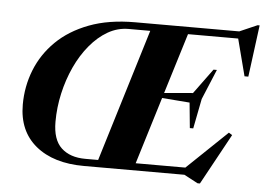

<svg xmlns="http://www.w3.org/2000/svg" viewBox="-54 -823 1280 930"><g transform="rotate(5 586.0 -358.0)"><path d="M569 -715H1075.5L1161.5 -752.5H1171.5L1138.5 -500.5H1120L1073.5 -680H829.5L739 -386L878.5 -398L967.5 -519.5H984L923 -373L894.5 -227.5H878L866 -350.5L731.5 -361L631.5 -35H873L1068.5 -222L1085 -211.5L950 35.5H938.5L871.5 0H383.5Q234.5 0 148.2 -71Q62 -142 62 -270.5Q62 -358.5 93.5 -438.5Q125 -518.5 188.2 -580.8Q251.5 -643 346.5 -679Q441.5 -715 569 -715ZM386.5 -35H449L646 -680H541Q487.5 -680 440.2 -652.8Q393 -625.5 353.8 -578.2Q314.5 -531 286.2 -469.8Q258 -408.5 242.5 -339.8Q227 -271 227 -201.5Q227 -114.5 269.5 -74.8Q312 -35 386.5 -35Z"/></g></svg>

Font: Newsreader Display
Style: Bold Italic
Weight: 700
Italic angle: -17°
Designer: Hugues Gentile
Foundry: Production Type
Version: Version 1.001